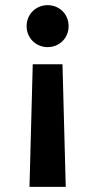

<svg xmlns="http://www.w3.org/2000/svg" viewBox="-20 -627 371 750"><path d="M95.2 103H236.8L224.1 -376H107.9ZM84 -524.9C84 -477.1 121.6 -442.9 166 -442.9C210.9 -442.9 248 -477.1 248 -524.9C248 -572.8 210.9 -606.9 166 -606.9C121.6 -606.9 84 -572.8 84 -524.9Z"/></svg>

Font: Wand UI Pro Bold
Style: Regular
Weight: 700
Designer: Andreas Faust
Version: Version 1.003;FEAKit 1.0